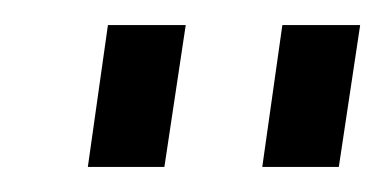

<svg xmlns="http://www.w3.org/2000/svg" viewBox="-20 -745 307 153"><path d="M128 -725 111 -612H50L66 -725ZM267 -725 250 -612H189L205 -725Z"/></svg>

Font: Pathway Extreme 8pt Thin 12pt ExtraLight
Style: Italic
Weight: 250
Italic angle: -8°
Version: Version 1.001;gftools[0.9.26]